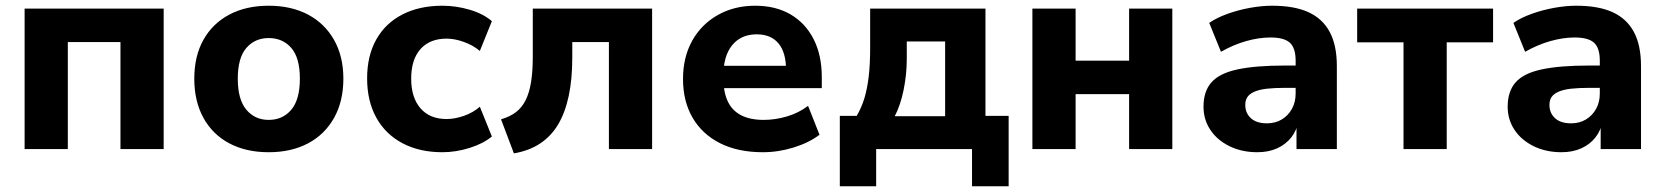

<svg xmlns="http://www.w3.org/2000/svg" viewBox="-20 -521 5818 671"><path d="M66 0V-491H552V0H401V-374H217V0Z M919 11Q840 11 781.5 -20Q723 -51 691 -109Q659 -167 659 -246Q659 -325 691 -382Q723 -439 781.5 -470Q840 -501 919 -501Q998 -501 1056.5 -470Q1115 -439 1147.5 -381.5Q1180 -324 1180 -246Q1180 -167 1147.5 -109Q1115 -51 1056.5 -20Q998 11 919 11ZM919 -102Q968 -102 998 -137.5Q1028 -173 1028 -246Q1028 -319 998 -353.5Q968 -388 919 -388Q871 -388 841 -353.5Q811 -319 811 -246Q811 -173 841 -137.5Q871 -102 919 -102Z M1526 11Q1446 11 1386.5 -20.5Q1327 -52 1295 -110Q1263 -168 1263 -247Q1263 -326 1295 -383Q1327 -440 1386.5 -470.5Q1446 -501 1526 -501Q1574 -501 1621.5 -487Q1669 -473 1699 -447L1657 -343Q1633 -363 1601 -374.5Q1569 -386 1541 -386Q1482 -386 1449.5 -349.5Q1417 -313 1417 -246Q1417 -180 1449.5 -142.5Q1482 -105 1541 -105Q1569 -105 1601 -116Q1633 -127 1657 -148L1699 -44Q1669 -19 1621 -4Q1573 11 1526 11Z M1776 15 1731 -104Q1762 -113 1783 -129Q1804 -145 1817 -171Q1830 -197 1836 -234.5Q1842 -272 1842 -324V-491H2259V0H2108V-374H1980V-319Q1980 -244 1967.5 -185.5Q1955 -127 1930.5 -86Q1906 -45 1867.5 -19.5Q1829 6 1776 15Z M2646 11Q2559 11 2496.5 -20.5Q2434 -52 2400.5 -109.5Q2367 -167 2367 -245Q2367 -321 2399 -378.5Q2431 -436 2488.5 -468.5Q2546 -501 2619 -501Q2691 -501 2743 -470.5Q2795 -440 2823.5 -384Q2852 -328 2852 -251V-213H2491V-291H2743L2727 -277Q2727 -338 2700.5 -369.5Q2674 -401 2625 -401Q2588 -401 2562 -384Q2536 -367 2522 -335Q2508 -303 2508 -258V-250Q2508 -199 2523.5 -166.5Q2539 -134 2570.5 -118Q2602 -102 2649 -102Q2689 -102 2730 -114Q2771 -126 2804 -151L2844 -50Q2807 -22 2753.5 -5.5Q2700 11 2646 11Z M2915 130V-116H2974Q2991 -145 3001 -178Q3011 -211 3016 -254Q3021 -297 3021 -354V-491H3424V-116H3505V130H3377V0H3042V130ZM3107 -115H3283V-376H3149V-316Q3149 -261 3138 -207Q3127 -153 3107 -115Z M3588 0V-491H3739V-309H3926V-491H4077V0H3926V-192H3739V0Z M4374 11Q4320 11 4277 -10Q4234 -31 4210 -67Q4186 -103 4186 -148Q4186 -202 4214 -233.5Q4242 -265 4305 -278.5Q4368 -292 4472 -292H4525V-214H4473Q4434 -214 4407.5 -211Q4381 -208 4364 -200.5Q4347 -193 4339.5 -182Q4332 -171 4332 -154Q4332 -126 4351.5 -108Q4371 -90 4408 -90Q4437 -90 4459.5 -103.5Q4482 -117 4495 -140.5Q4508 -164 4508 -194V-309Q4508 -353 4488 -371.5Q4468 -390 4420 -390Q4380 -390 4335.5 -377.5Q4291 -365 4247 -340L4206 -441Q4232 -459 4269.5 -472.5Q4307 -486 4348 -493.5Q4389 -501 4426 -501Q4503 -501 4552.5 -478.5Q4602 -456 4627 -409.5Q4652 -363 4652 -290V0H4511V-99H4518Q4512 -65 4492.5 -40.5Q4473 -16 4443 -2.5Q4413 11 4374 11Z M4885 0V-373H4723V-491H5198V-373H5036V0Z M5437 11Q5383 11 5340 -10Q5297 -31 5273 -67Q5249 -103 5249 -148Q5249 -202 5277 -233.5Q5305 -265 5368 -278.5Q5431 -292 5535 -292H5588V-214H5536Q5497 -214 5470.5 -211Q5444 -208 5427 -200.5Q5410 -193 5402.5 -182Q5395 -171 5395 -154Q5395 -126 5414.5 -108Q5434 -90 5471 -90Q5500 -90 5522.5 -103.5Q5545 -117 5558 -140.5Q5571 -164 5571 -194V-309Q5571 -353 5551 -371.5Q5531 -390 5483 -390Q5443 -390 5398.5 -377.5Q5354 -365 5310 -340L5269 -441Q5295 -459 5332.5 -472.5Q5370 -486 5411 -493.5Q5452 -501 5489 -501Q5566 -501 5615.5 -478.5Q5665 -456 5690 -409.5Q5715 -363 5715 -290V0H5574V-99H5581Q5575 -65 5555.5 -40.5Q5536 -16 5506 -2.5Q5476 11 5437 11Z"/></svg>

Font: Nunito Sans 12pt ExtraBold
Style: Regular
Weight: 800
Designer: Vernon Adams
Foundry: Vernon Adams
Version: Version 3.101;gftools[0.9.27]